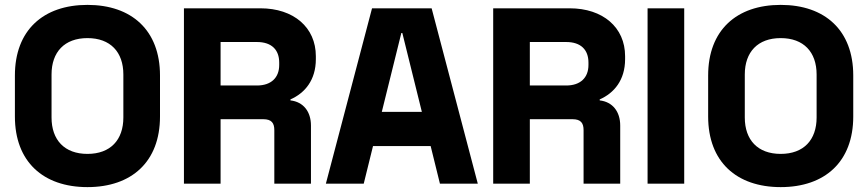

<svg xmlns="http://www.w3.org/2000/svg" viewBox="-20 -743 3554 786"><path d="M338 23C519 23 635 -81 635 -266V-434C635 -619 519 -723 338 -723C157 -723 41 -619 41 -434V-266C41 -81 157 23 338 23ZM338 -113C244 -113 191 -170 191 -262V-438C191 -530 244 -587 338 -587C432 -587 485 -530 485 -438V-262C485 -170 432 -113 338 -113Z M1046 -709H733V9H883V-255H1058C1092 -255 1103 -239 1103 -210V9H1253V-229C1253 -286 1222 -326 1169 -332V-336C1228 -362 1273 -415 1273 -501V-513C1273 -631 1182 -709 1046 -709ZM1032 -393H883V-571H1032C1092 -571 1123 -539 1123 -487V-477C1123 -425 1090 -393 1032 -393Z M1503 -709 1314 9H1469L1507 -145H1743L1781 9H1936L1747 -709ZM1707 -285H1543L1623 -608H1627Z M2312 -709H1999V9H2149V-255H2324C2358 -255 2369 -239 2369 -210V9H2519V-229C2519 -286 2488 -326 2435 -332V-336C2494 -362 2539 -415 2539 -501V-513C2539 -631 2448 -709 2312 -709ZM2298 -393H2149V-571H2298C2358 -571 2389 -539 2389 -487V-477C2389 -425 2356 -393 2298 -393Z M2631 -709V9H2781V-709Z M3176 23C3357 23 3473 -81 3473 -266V-434C3473 -619 3357 -723 3176 -723C2995 -723 2879 -619 2879 -434V-266C2879 -81 2995 23 3176 23ZM3176 -113C3082 -113 3029 -170 3029 -262V-438C3029 -530 3082 -587 3176 -587C3270 -587 3323 -530 3323 -438V-262C3323 -170 3270 -113 3176 -113Z"/></svg>

Font: Kalas SG
Style: Bold
Weight: 700
Designer: Kalas
Foundry: Kalas
Version: Version 2.000;FEAKit 1.0